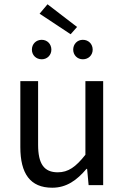

<svg xmlns="http://www.w3.org/2000/svg" viewBox="-20 -865 584 897"><path d="M224 12C291 12 339 -23 384 -76H387L394 0H462V-486H379V-142C334 -85 299 -60 250 -60C186 -60 158 -99 158 -189V-486H75V-178C75 -54 121 12 224 12ZM175 -588C201 -588 220 -608 220 -633C220 -659 201 -679 175 -679C148 -679 129 -659 129 -633C129 -608 148 -588 175 -588ZM310 -705 340 -739 202 -845 165 -801ZM367 -588C394 -588 413 -608 413 -633C413 -659 394 -679 367 -679C341 -679 322 -659 322 -633C322 -608 341 -588 367 -588Z"/></svg>

Font: DAIFUKU Sans
Style: Regular
Weight: 400
Designer: Original font ‘Source Han Sans JP’ : Paul D. Hunt
Foundry: Daifuku
Version: Version 1.000